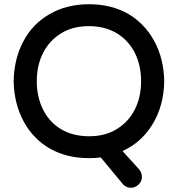

<svg xmlns="http://www.w3.org/2000/svg" viewBox="-20 -721 833 899"><path d="M611.3 -473.6Q581.1 -532.7 525.9 -565.9Q470.2 -598.6 396.5 -598.6Q319.8 -598.6 266.1 -564.9Q211.9 -531.7 182.1 -473.9Q152.3 -416 152.3 -340.8Q152.3 -266.6 181.6 -208Q211.9 -147.9 266.6 -115.7Q321.8 -83 397.5 -83Q473.1 -83 526.9 -116.7Q581.1 -149.9 610.8 -207.5Q640.6 -265.6 640.6 -340.3Q640.6 -415 611.3 -473.6ZM630.9 71.3Q644.5 87.4 644.5 107.4Q644.5 128.9 628.4 143.6Q612.8 158.2 592.8 158.2Q572.3 158.2 557.1 143.1L553.7 139.2L451.7 16.1Q429.7 19.5 396.5 19.5Q291.5 19.5 211.4 -26.4Q176.3 -46.9 147 -76.2Q113.3 -110.4 90.6 -152.8Q67.9 -195.3 56.4 -241.9Q44.9 -288.6 43.9 -340.8Q45.9 -445.8 88.9 -526.4Q131.8 -608.9 212.2 -655Q292.5 -701.2 396.5 -701.2Q501.5 -701.2 581.5 -655.3Q616.7 -634.8 645.5 -605.5Q679.7 -571.3 703.6 -526.4Q747.1 -444.8 749 -340.8Q747.1 -224.1 692.4 -136.2Q641.1 -53.7 553.7 -13.7Z"/></svg>

Font: YuPearl-SemiBold
Style: SemiBold
Weight: 600
Designer: Max Yao
Foundry: Max-Everyday
Version: Version 1.011; ttfautohint (v1.8.3)